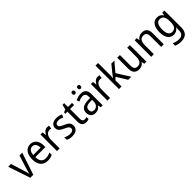

<svg xmlns="http://www.w3.org/2000/svg" viewBox="370 -2457 4395 4395"><g transform="rotate(-45 2567.5 -260.0)"><path d="M180 0H277L456 -536H366L265 -212C252 -168 235 -113 230 -84H226C220 -121 203 -177 190 -219L91 -536H1Z M721 -546C589 -546 508 -443 508 -264C508 -94 594 10 741 10C804 10 849 -1 898 -25V-100C848 -75 804 -63 747 -63C650 -63 597 -127 595 -252H921V-306C921 -447 848 -546 721 -546ZM720 -476C799 -476 834 -409 834 -320H596C604 -421 647 -476 720 -476Z M1270 -546C1206 -546 1158 -501 1128 -441H1124L1113 -536H1045V0H1130V-284C1130 -391 1191 -465 1264 -465C1281 -465 1301 -462 1316 -458L1327 -540C1310 -544 1289 -546 1270 -546Z M1727 -147C1727 -231 1674 -268 1585 -307C1496 -346 1466 -364 1466 -409C1466 -449 1501 -475 1563 -475C1608 -475 1651 -462 1690 -443L1720 -511C1675 -533 1625 -546 1567 -546C1458 -546 1384 -494 1384 -405C1384 -319 1440 -284 1531 -243C1619 -205 1644 -181 1644 -140C1644 -92 1610 -62 1536 -62C1480 -62 1422 -82 1385 -104V-23C1422 -2 1470 10 1536 10C1654 10 1727 -44 1727 -147Z M2007 -62C1962 -62 1936 -92 1936 -153V-468H2067V-536H1936V-659H1883L1853 -541L1784 -511V-468H1851V-148C1851 -30 1909 10 1988 10C2019 10 2053 3 2073 -6V-73C2056 -67 2030 -62 2007 -62Z M2214 -676C2214 -642 2234 -626 2259 -626C2284 -626 2305 -642 2305 -676C2305 -711 2284 -726 2259 -726C2234 -726 2214 -711 2214 -676ZM2393 -676C2393 -642 2413 -626 2438 -626C2462 -626 2483 -642 2483 -676C2483 -711 2462 -726 2438 -726C2413 -726 2393 -711 2393 -676ZM2353 -546C2289 -546 2230 -528 2185 -502L2212 -438C2254 -460 2298 -476 2345 -476C2408 -476 2441 -443 2441 -357V-324L2361 -321C2209 -316 2134 -256 2134 -149C2134 -49 2193 10 2285 10C2362 10 2404 -17 2444 -75H2447L2462 0H2525V-364C2525 -486 2472 -546 2353 -546ZM2373 -260 2441 -263V-213C2441 -111 2385 -59 2308 -59C2256 -59 2222 -87 2222 -149C2222 -218 2262 -256 2373 -260Z M2903 -546C2839 -546 2791 -501 2761 -441H2757L2746 -536H2678V0H2763V-284C2763 -391 2824 -465 2897 -465C2914 -465 2934 -462 2949 -458L2960 -540C2943 -544 2922 -546 2903 -546Z M3135 -370V-760H3051V0H3135V-198L3194 -256L3351 0H3450L3252 -315L3438 -536H3340L3188 -349C3172 -329 3147 -294 3135 -276H3131C3133 -305 3135 -343 3135 -370Z M3939 -536H3854V-255C3854 -129 3819 -63 3717 -63C3649 -63 3617 -106 3617 -195V-536H3531V-186C3531 -56 3586 10 3703 10C3765 10 3823 -16 3853 -71H3858L3870 0H3939Z M4330 -546C4269 -546 4211 -518 4180 -463H4175L4163 -536H4095V0H4180V-278C4180 -408 4214 -473 4315 -473C4385 -473 4416 -430 4416 -345V0H4501V-355C4501 -487 4443 -546 4330 -546Z M4823 -546C4700 -546 4626 -443 4626 -267C4626 -89 4699 10 4823 10C4889 10 4938 -17 4972 -72H4976C4974 -53 4973 -18 4973 0V19C4973 117 4922 167 4834 167C4770 167 4711 153 4662 128V207C4709 229 4764 240 4831 240C4987 240 5058 159 5058 8V-536H4988L4977 -465H4972C4936 -521 4886 -546 4823 -546ZM4837 -473C4931 -473 4973 -413 4973 -268V-246C4973 -119 4931 -62 4839 -62C4756 -62 4714 -130 4714 -266C4714 -399 4757 -473 4837 -473Z"/></g></svg>

Font: Noto Sans Ethiopic SemiCondensed
Style: Regular
Weight: 400
Width: 4
Designer: Monotype Design Team
Foundry: Monotype Imaging Inc.
Version: Version 2.102